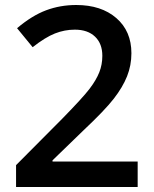

<svg xmlns="http://www.w3.org/2000/svg" viewBox="-20 -744 611 764"><path d="M527.8 0H43.9V-86.9L228 -272Q309.6 -355.5 336.2 -390.4Q362.8 -425.3 375 -456.1Q387.2 -486.8 387.2 -522Q387.2 -570.3 358.2 -598.1Q329.1 -626 277.8 -626Q236.8 -626 198.5 -610.8Q160.2 -595.7 109.9 -556.2L47.9 -631.8Q107.4 -682.1 163.6 -703.1Q219.7 -724.1 283.2 -724.1Q382.8 -724.1 442.9 -672.1Q502.9 -620.1 502.9 -532.2Q502.9 -483.9 485.6 -440.4Q468.3 -397 432.4 -350.8Q396.5 -304.7 313 -226.1L189 -106V-101.1H527.8Z"/></svg>

Font: f1_52653          
Style: Regular
Weight: 600
Foundry: Ascender Corporation
Version: Version 1.10